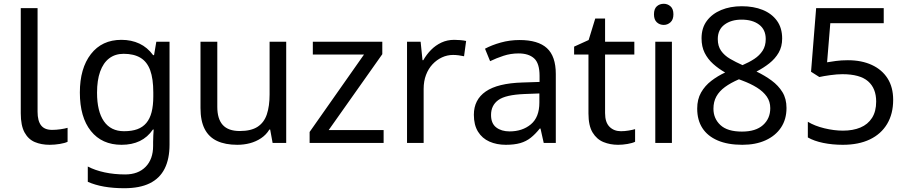

<svg xmlns="http://www.w3.org/2000/svg" viewBox="-20 -757 4808 1017"><path d="M243 10Q199 10 164.5 -4.5Q130 -19 110 -55.5Q90 -92 90 -157V-714H179V-165Q179 -117 197.5 -93Q216 -69 256 -69Q278 -69 301.5 -72.5Q325 -76 338 -80V-6Q324 1 296.5 5.5Q269 10 243 10Z M623 -546Q676 -546 718.5 -526Q761 -506 791 -465H796L808 -536H878V9Q878 85 852 136.5Q826 188 773 214Q720 240 638 240Q580 240 531.5 231.5Q483 223 445 206V125Q483 145 534 156Q585 167 643 167Q712 167 751.5 126.5Q791 86 791 16V-5Q791 -17 792 -39.5Q793 -62 794 -71H790Q762 -30 720.5 -10Q679 10 624 10Q520 10 461.5 -63Q403 -136 403 -267Q403 -395 461.5 -470.5Q520 -546 623 -546ZM635 -472Q590 -472 558.5 -448Q527 -424 510.5 -378Q494 -332 494 -266Q494 -167 530.5 -114.5Q567 -62 637 -62Q678 -62 707 -72.5Q736 -83 755 -105.5Q774 -128 783 -163Q792 -198 792 -246V-267Q792 -340 775.5 -385Q759 -430 724 -451Q689 -472 635 -472Z M1496 -536V0H1424L1411 -71H1407Q1390 -43 1363 -25Q1336 -7 1304 1.5Q1272 10 1237 10Q1173 10 1129.5 -10.5Q1086 -31 1064 -74Q1042 -117 1042 -185V-536H1131V-191Q1131 -127 1160 -95Q1189 -63 1250 -63Q1310 -63 1344.5 -85.5Q1379 -108 1393.5 -151.5Q1408 -195 1408 -257V-536Z M2012 0H1620V-58L1908 -468H1637V-536H2005V-470L1721 -68H2012Z M2386 -546Q2401 -546 2418.5 -544.5Q2436 -543 2449 -540L2438 -459Q2425 -462 2409.5 -464Q2394 -466 2380 -466Q2349 -466 2321 -453Q2293 -440 2271 -416.5Q2249 -393 2236.5 -360Q2224 -327 2224 -286V0H2136V-536H2208L2218 -438H2222Q2239 -468 2263 -492.5Q2287 -517 2318 -531.5Q2349 -546 2386 -546Z M2732 -545Q2830 -545 2877 -502Q2924 -459 2924 -365V0H2860L2843 -76H2839Q2816 -47 2791.5 -27.5Q2767 -8 2735.5 1Q2704 10 2659 10Q2611 10 2572.5 -7Q2534 -24 2512 -59.5Q2490 -95 2490 -149Q2490 -229 2553 -272.5Q2616 -316 2747 -320L2838 -323V-355Q2838 -422 2809 -448Q2780 -474 2727 -474Q2685 -474 2647 -461.5Q2609 -449 2576 -433L2549 -499Q2584 -518 2632 -531.5Q2680 -545 2732 -545ZM2758 -259Q2658 -255 2619.5 -227Q2581 -199 2581 -148Q2581 -103 2608.5 -82Q2636 -61 2679 -61Q2747 -61 2792 -98.5Q2837 -136 2837 -214V-262Z M3269 -62Q3289 -62 3310 -65.5Q3331 -69 3344 -73V-6Q3330 1 3304 5.5Q3278 10 3254 10Q3212 10 3176.5 -4.5Q3141 -19 3119 -55Q3097 -91 3097 -156V-468H3021V-510L3098 -545L3133 -659H3185V-536H3340V-468H3185V-158Q3185 -109 3208.5 -85.5Q3232 -62 3269 -62Z M3539 -536V0H3451V-536ZM3496 -737Q3516 -737 3531.5 -723.5Q3547 -710 3547 -681Q3547 -653 3531.5 -639Q3516 -625 3496 -625Q3474 -625 3459 -639Q3444 -653 3444 -681Q3444 -710 3459 -723.5Q3474 -737 3496 -737Z M3909 -724Q3972 -724 4020 -704.5Q4068 -685 4095.5 -647Q4123 -609 4123 -553Q4123 -510 4104.5 -478Q4086 -446 4055 -421.5Q4024 -397 3987 -378Q4031 -357 4067 -330.5Q4103 -304 4124.5 -269Q4146 -234 4146 -185Q4146 -125 4117 -81.5Q4088 -38 4035.5 -14Q3983 10 3912 10Q3835 10 3781.5 -13Q3728 -36 3700.5 -78.5Q3673 -121 3673 -182Q3673 -231 3693.5 -267Q3714 -303 3748 -329Q3782 -355 3821 -373Q3786 -393 3757.5 -418.5Q3729 -444 3712.5 -477Q3696 -510 3696 -554Q3696 -609 3724 -646.5Q3752 -684 3800 -704Q3848 -724 3909 -724ZM3759 -181Q3759 -129 3796 -94.5Q3833 -60 3910 -60Q3983 -60 4021.5 -94.5Q4060 -129 4060 -184Q4060 -219 4041.5 -245.5Q4023 -272 3989.5 -293Q3956 -314 3910 -331L3894 -337Q3850 -318 3820 -296Q3790 -274 3774.5 -246Q3759 -218 3759 -181ZM3908 -653Q3853 -653 3817.5 -626.5Q3782 -600 3782 -550Q3782 -513 3799.5 -488Q3817 -463 3847 -445.5Q3877 -428 3913 -412Q3948 -427 3975.5 -445Q4003 -463 4019.5 -488.5Q4036 -514 4036 -550Q4036 -600 4001 -626.5Q3966 -653 3908 -653Z M4471 -438Q4544 -438 4598 -413Q4652 -388 4681.5 -341.5Q4711 -295 4711 -228Q4711 -154 4679 -100.5Q4647 -47 4587.5 -18.5Q4528 10 4444 10Q4389 10 4340.5 0Q4292 -10 4259 -29V-112Q4295 -90 4346.5 -77.5Q4398 -65 4445 -65Q4498 -65 4537.5 -81.5Q4577 -98 4599 -132.5Q4621 -167 4621 -219Q4621 -289 4578 -326.5Q4535 -364 4442 -364Q4414 -364 4378 -359Q4342 -354 4320 -349L4276 -377L4303 -714H4661V-634H4378L4361 -427Q4378 -430 4407 -434Q4436 -438 4471 -438Z"/></svg>

Font: lguzrati85
Style: Book
Weight: 400
Designer: Jelle Bosma - Monotype Design Team, Universal Thirst
Foundry: Monotype Imaging Inc.
Version: Version 2.106